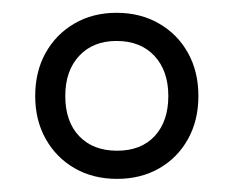

<svg xmlns="http://www.w3.org/2000/svg" viewBox="-20 -681 364 300"><path d="M82 -531Q82 -570.5 103.8 -593.8Q125.5 -617 162 -617Q199.5 -617 221.2 -593.8Q243 -570.5 243 -531Q243 -491.5 221.8 -468.5Q200.5 -445.5 163 -445.5Q125.5 -445.5 103.8 -468.2Q82 -491 82 -531ZM290 -531Q290 -569 273.8 -598.2Q257.5 -627.5 228.5 -644.2Q199.5 -661 162 -661Q125 -661 96.2 -644.2Q67.5 -627.5 51.2 -598.2Q35 -569 35 -531Q35 -493 51.5 -463.8Q68 -434.5 96.8 -418Q125.5 -401.5 163 -401.5Q200 -401.5 228.8 -418Q257.5 -434.5 273.8 -463.8Q290 -493 290 -531Z"/></svg>

Font: Overused Grotesk Light
Style: Regular
Weight: 300
Designer: RandomMaerks
Version: Version 0.005